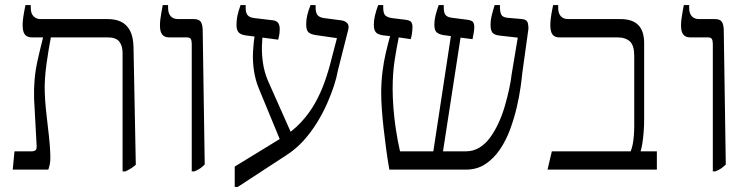

<svg xmlns="http://www.w3.org/2000/svg" viewBox="-20 -667 2954 755"><path d="M462 7V-459Q462 -487 449 -503.5Q436 -520 403 -520H105Q87 -520 78 -531Q69 -542 69 -569Q69 -582 71.5 -599.5Q74 -617 80 -647H101V-636Q101 -614 112 -603Q123 -592 139 -592H404Q434 -592 456 -581.5Q478 -571 491 -547Q504 -523 505 -482L514 -19Q506 -12 496 -5.5Q486 1 473 7ZM30 0 37 -72H103Q116 -72 120.5 -77Q125 -82 124 -95L114 -279Q113 -317 116 -353.5Q119 -390 128 -430.5Q137 -471 149 -518V-536H180V-520Q176 -499 171.5 -472.5Q167 -446 163 -417Q159 -388 157 -359Q155 -330 156 -304Q157 -273 160.5 -237.5Q164 -202 168.5 -166Q173 -130 175.5 -99Q178 -68 178 -47Q178 -33 176 -22.5Q174 -12 170 0Z M734 7V-494Q734 -508 730 -514Q726 -520 714 -520H645Q627 -520 618 -531Q609 -542 609 -567Q609 -579 610.5 -591Q612 -603 614.5 -617Q617 -631 620 -647H641V-636Q641 -615 651 -603.5Q661 -592 680 -592H742Q761 -592 768.5 -582.5Q776 -573 777 -551L785 -20Q777 -12 768 -5.5Q759 1 744 7Z M903 68V-12L1086 -124Q1131 -151 1163.5 -186Q1196 -221 1218.5 -261Q1241 -301 1256.5 -344.5Q1272 -388 1283 -433L1305 -517L1222 -529Q1202 -532 1193 -540Q1184 -548 1184 -572Q1184 -589 1188 -606.5Q1192 -624 1201 -647H1221V-639Q1221 -618 1228 -608.5Q1235 -599 1253 -596L1322 -587Q1336 -585 1344.5 -577Q1353 -569 1350 -553L1308 -387Q1304 -363 1293.5 -330.5Q1283 -298 1266.5 -260.5Q1250 -223 1227 -185.5Q1204 -148 1174.5 -115Q1145 -82 1108 -58L915 68ZM1087 -103 997 -321Q984 -353 978.5 -390Q973 -427 975 -465Q977 -503 983 -538L1014 -536Q1011 -516 1010 -485.5Q1009 -455 1014 -420Q1019 -385 1033 -351L1133 -126ZM1074 -511 945 -528Q926 -531 918 -540Q910 -549 910 -570Q910 -588 913.5 -605Q917 -622 926 -647H946V-637Q946 -616 954 -607Q962 -598 979 -596L1055 -587Q1068 -585 1074 -576.5Q1080 -568 1080 -552Q1080 -544 1079 -535.5Q1078 -527 1074 -511Z M1511 0Q1504 -40 1498.5 -81Q1493 -122 1488.5 -162Q1484 -202 1481.5 -237.5Q1479 -273 1479 -301Q1479 -344 1484 -384.5Q1489 -425 1497.5 -461Q1506 -497 1514 -525L1486 -528Q1474 -530 1466 -534Q1458 -538 1454 -546.5Q1450 -555 1450 -570Q1450 -586 1454 -604Q1458 -622 1467 -647H1487V-637Q1487 -615 1494.5 -607Q1502 -599 1520 -596L1577 -589Q1595 -586 1598.5 -578Q1602 -570 1602 -563Q1602 -550 1600 -536Q1598 -522 1595 -513L1548 -520Q1540 -482 1532 -431Q1524 -380 1524 -317Q1524 -284 1527 -243.5Q1530 -203 1536.5 -159.5Q1543 -116 1553 -72H1684L1753 -525L1724 -529Q1706 -532 1697 -540Q1688 -548 1688 -570Q1688 -588 1692.5 -606Q1697 -624 1705 -647H1725V-637Q1725 -616 1732.5 -607.5Q1740 -599 1758 -597L1820 -589Q1838 -586 1841.5 -578Q1845 -570 1845 -563Q1845 -550 1842.5 -536Q1840 -522 1838 -513L1791 -519L1722 -72H1813Q1841 -72 1865 -86.5Q1889 -101 1907.5 -126.5Q1926 -152 1940.5 -183.5Q1955 -215 1965 -249.5Q1975 -284 1982 -316Q1989 -348 1992 -375L2016 -519L1945 -527Q1925 -529 1917 -538Q1909 -547 1909 -570Q1909 -586 1912.5 -601.5Q1916 -617 1925 -647H1946V-637Q1946 -621 1951 -610Q1956 -599 1976 -597L2034 -592Q2043 -591 2048.5 -587Q2054 -583 2056 -574.5Q2058 -566 2058 -554L2034 -381Q2032 -360 2027 -324Q2022 -288 2012 -245Q2002 -202 1986 -158.5Q1970 -115 1946 -79.5Q1922 -44 1889 -22Q1856 0 1812 0Z M2133 0 2150 -72H2460Q2465 -84 2468 -99.5Q2471 -115 2472.5 -133.5Q2474 -152 2474 -173V-448Q2474 -488 2457 -504Q2440 -520 2407 -520H2179Q2161 -520 2152.5 -531.5Q2144 -543 2144 -569Q2144 -577 2145 -588Q2146 -599 2148.5 -613.5Q2151 -628 2155 -647H2175V-636Q2175 -615 2185 -603.5Q2195 -592 2214 -592H2419Q2467 -592 2490 -568.5Q2513 -545 2513 -497V-197Q2513 -172 2511 -147.5Q2509 -123 2506 -103.5Q2503 -84 2499 -72H2563V0Z M2783 7V-494Q2783 -508 2779 -514Q2775 -520 2763 -520H2694Q2676 -520 2667 -531Q2658 -542 2658 -567Q2658 -579 2659.5 -591Q2661 -603 2663.5 -617Q2666 -631 2669 -647H2690V-636Q2690 -615 2700 -603.5Q2710 -592 2729 -592H2791Q2810 -592 2817.5 -582.5Q2825 -573 2826 -551L2834 -20Q2826 -12 2817 -5.5Q2808 1 2793 7Z"/></svg>

Font: Noto Serif Hebrew Light
Style: Regular
Weight: 300
Version: Version 2.003